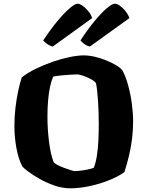

<svg xmlns="http://www.w3.org/2000/svg" viewBox="-20 -1020 799 1040"><path d="M361 0Q318 0 275 -15Q232 -30 195.5 -50.5Q159 -71 134 -90Q109 -109 102 -117Q80 -157 69 -217.5Q58 -278 58 -337Q58 -386 63.5 -434Q69 -482 78 -525Q87 -568 98 -601Q130 -626 174 -647.5Q218 -669 266 -685.5Q314 -702 358 -711Q402 -720 433 -720Q462 -720 494 -712.5Q526 -705 556.5 -692.5Q587 -680 610 -666Q633 -652 643 -639Q661 -606 674 -558.5Q687 -511 694 -459.5Q701 -408 701 -362Q701 -316 695.5 -270.5Q690 -225 679.5 -180Q669 -135 654 -88Q623 -65 572.5 -44.5Q522 -24 466 -12Q410 0 361 0ZM385 -93Q392 -93 411.5 -95Q431 -97 453 -101.5Q475 -106 488 -111Q499 -139 505 -177.5Q511 -216 513 -260Q515 -304 515 -346Q515 -412 511 -473Q507 -534 500 -570Q492 -580 477.5 -588.5Q463 -597 447 -603.5Q431 -610 417.5 -613.5Q404 -617 397 -617Q386 -617 362 -615.5Q338 -614 312 -611.5Q286 -609 268 -605Q258 -582 251 -549.5Q244 -517 240.5 -476Q237 -435 237 -388Q237 -321 245.5 -253Q254 -185 270 -143Q275 -135 291.5 -126.5Q308 -118 328 -110.5Q348 -103 364.5 -98Q381 -93 385 -93ZM467 -768Q449 -772 435 -783Q421 -794 416 -801Q454 -860 491 -904.5Q528 -949 557.5 -974.5Q587 -1000 602 -1000Q614 -1000 629.5 -989Q645 -978 659.5 -960Q674 -942 681 -922ZM266 -768Q249 -772 234.5 -782.5Q220 -793 214 -801Q253 -860 290 -904.5Q327 -949 356.5 -974.5Q386 -1000 400 -1000Q411 -1000 427 -989Q443 -978 458 -960Q473 -942 479 -922Z"/></svg>

Font: Texturina Medium 12pt Black
Style: Regular
Weight: 900
Version: Version 1.002